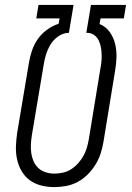

<svg xmlns="http://www.w3.org/2000/svg" viewBox="-20 -755 540 783"><path d="M201 8Q174 8 148 1.5Q122 -5 101.5 -20Q81 -35 68 -57.5Q55 -80 49.5 -105.5Q44 -131 45 -158Q46 -185 50 -213L98 -499Q102 -524 110.5 -549Q119 -574 134 -595.5Q149 -617 171.5 -633.5Q194 -650 219 -658L223 -680H128L137 -735H280L261 -621H258Q236 -620 216.5 -606Q197 -592 185.5 -572.5Q174 -553 167.5 -532Q161 -511 158 -490L110 -204Q107 -185 106 -166.5Q105 -148 107.5 -130.5Q110 -113 117 -97Q124 -81 136.5 -69.5Q149 -58 166 -52.5Q183 -47 202 -47Q219 -47 237 -51Q255 -55 270.5 -65Q286 -75 298.5 -89Q311 -103 320 -119Q329 -135 334 -152Q339 -169 342 -186L389 -473Q392 -487 393.5 -502.5Q395 -518 394.5 -533Q394 -548 391.5 -562Q389 -576 383 -589Q377 -602 365.5 -611Q354 -620 339 -621H332L351 -735H494L485 -680H390L386 -657Q411 -647 427 -625Q443 -603 449.5 -576Q456 -549 455 -520.5Q454 -492 449 -464L402 -177Q398 -153 390.5 -129.5Q383 -106 369.5 -84Q356 -62 337.5 -43.5Q319 -25 296.5 -13Q274 -1 249.5 3.5Q225 8 201 8Z"/></svg>

Font: Iosevka Curly Slab LtObl
Style: Regular
Weight: 300
Italic angle: -9°
Monospace: yes
Designer: Belleve Invis
Foundry: Belleve Invis
Version: Version 11.0.0; ttfautohint (v1.8.3)